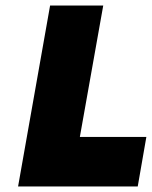

<svg xmlns="http://www.w3.org/2000/svg" viewBox="-20 -670 546 690"><path d="M475 0H45L160 -650H351L267 -178H506Z"/></svg>

Font: Overused Grotesk Black
Style: Italic
Weight: 900
Italic angle: -10°
Version: Version 0.003